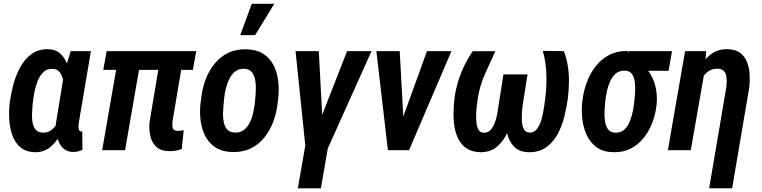

<svg xmlns="http://www.w3.org/2000/svg" viewBox="-20 -801 4063 1024"><path d="M31.2 -245.6 32.2 -255.9Q37.6 -297.9 50.5 -347.4Q63.5 -397 87.2 -441.2Q110.8 -485.4 148.2 -512.7Q185.5 -540 238.8 -538.6Q275.9 -537.1 298.8 -517.6Q321.8 -498 334.7 -467.5Q347.7 -437 353 -401.4Q358.4 -365.7 358.6 -331.3Q358.9 -296.9 356.9 -271.5L354.5 -248.5Q348.1 -211.9 335.2 -167Q322.3 -122.1 300.3 -81.1Q278.3 -40 245.1 -14.2Q211.9 11.7 165.5 10.7Q116.7 9.3 87.6 -16.4Q58.6 -42 45.2 -81.3Q31.7 -120.6 29.3 -164.3Q26.9 -208 31.2 -245.6ZM155.3 -256.3 154.3 -246.1Q152.8 -228.5 151.1 -203.6Q149.4 -178.7 152.6 -153.8Q155.8 -128.9 168.2 -111.8Q180.7 -94.7 207 -93.8Q234.4 -92.3 253.7 -107.2Q272.9 -122.1 285.9 -145.3Q298.8 -168.5 306.6 -194.3Q314.5 -220.2 318.8 -241.2L322.3 -274.4Q323.2 -291.5 323 -317.6Q322.8 -343.8 317.6 -370.1Q312.5 -396.5 299.3 -414.8Q286.1 -433.1 261.2 -433.6Q231 -435.5 211.4 -416.5Q191.9 -397.5 180.4 -368.2Q168.9 -338.9 163.3 -308.3Q157.7 -277.8 155.3 -256.3ZM357.4 -528.3H464.8L403.3 -164.1Q401.9 -159.7 400.4 -149.7Q398.9 -139.6 398.7 -128.4Q398.4 -117.2 401.4 -108.9Q404.3 -100.6 412.6 -99.6Q414.1 -99.1 415.5 -99.9Q417 -100.6 418.9 -101.1L419.4 -2Q407.2 3.9 395.3 6.8Q383.3 9.8 369.6 9.3Q340.8 8.8 322.5 -5.6Q304.2 -20 294.2 -42.5Q284.2 -64.9 280.5 -90.8Q276.9 -116.7 277.8 -140.1L323.7 -421.9Z M1026.4 -528.3 1008.8 -428.2H530.8L548.8 -528.3ZM738.8 -528.3 647 0H524.9L616.7 -528.3ZM840.8 -528.3H963.4L900.4 -157.2Q898.9 -144.5 898.9 -132.6Q898.9 -120.6 904.5 -112.1Q910.2 -103.5 926.3 -103Q935.1 -102.5 943.1 -104Q951.2 -105.5 960 -106.4L949.2 -6.3Q933.1 0 916.3 2.7Q899.4 5.4 881.8 4.9Q838.4 4.4 814.2 -17.6Q790 -39.6 782.2 -74.2Q774.4 -108.9 777.3 -147Z M1048.8 -244.6 1053.7 -282.7Q1059.6 -332 1077.1 -378.4Q1094.7 -424.8 1124.5 -461.4Q1154.3 -498 1196.5 -518.8Q1238.8 -539.6 1294.4 -538.1Q1347.2 -537.1 1382.8 -514.6Q1418.5 -492.2 1437.7 -455.6Q1457 -418.9 1463.1 -374Q1469.2 -329.1 1464.4 -283.2L1460 -244.6Q1454.1 -195.3 1436.3 -148.9Q1418.5 -102.5 1388.7 -66.2Q1358.9 -29.8 1316.9 -9.3Q1274.9 11.2 1219.7 9.8Q1166 8.8 1130.9 -13.7Q1095.7 -36.1 1076.2 -72.8Q1056.6 -109.4 1050.5 -154.1Q1044.4 -198.7 1048.8 -244.6ZM1176.3 -283.2 1172.4 -243.7Q1170.4 -225.6 1169.4 -200.9Q1168.5 -176.3 1172.9 -152.3Q1177.2 -128.4 1190.4 -112.1Q1203.6 -95.7 1230 -94.2Q1259.8 -92.3 1279.3 -106.9Q1298.8 -121.6 1311 -145.3Q1323.2 -168.9 1329.3 -195.6Q1335.4 -222.2 1338.4 -245.1L1342.3 -284.2Q1343.8 -301.8 1344.5 -326.7Q1345.2 -351.6 1340.8 -375.5Q1336.4 -399.4 1323.2 -416Q1310.1 -432.6 1283.7 -434.1Q1254.9 -435.5 1235.6 -420.9Q1216.3 -406.2 1204.1 -382.3Q1191.9 -358.4 1185.3 -332Q1178.7 -305.7 1176.3 -283.2ZM1261.2 -613.8 1322.8 -780.8H1442.9L1340.8 -613.8Z M1734.9 -47.9 1691.4 203.6H1568.4L1612.3 -47.9ZM1677.2 -134.8 1831.1 -528.3H1961.4L1724.1 0H1639.6ZM1680.2 -528.3 1702.1 -119.1 1689.5 0H1610.8L1556.2 -528.3Z M2104 -105.5 2257.3 -528.3H2387.7L2161.6 0H2082.5ZM2111.8 -528.3 2135.7 -92.8 2124.5 0H2048.8L1987.3 -528.3Z M2875 -529.8 2987.3 -528.3Q3002.4 -488.8 3008.8 -447Q3015.1 -405.3 3014.4 -362.8Q3013.7 -320.3 3008.8 -278.3Q3002.9 -232.9 2990.5 -181.9Q2978 -130.9 2954.6 -86.7Q2931.2 -42.5 2892.6 -15.1Q2854 12.2 2796.4 10.7Q2748.5 8.8 2722.4 -18.1Q2696.3 -44.9 2685.8 -85.7Q2675.3 -126.5 2674.8 -169.9Q2674.3 -213.4 2678.7 -248L2704.6 -404.3H2793.5L2767.1 -237.3Q2765.6 -226.1 2763.9 -202.9Q2762.2 -179.7 2763.4 -155Q2764.6 -130.4 2773.7 -112.5Q2782.7 -94.7 2803.7 -93.8Q2829.1 -92.8 2845 -114.7Q2860.8 -136.7 2869.1 -168.7Q2877.4 -200.7 2881.8 -231.2Q2886.2 -261.7 2888.2 -278.3Q2896 -340.8 2894 -404.8Q2892.1 -468.8 2875 -529.8ZM2501 -527.8H2621.6Q2593.3 -466.3 2565.4 -403.6Q2537.6 -340.8 2527.8 -273.4Q2526.4 -263.7 2523.7 -243.2Q2521 -222.7 2519.8 -197.8Q2518.6 -172.9 2520.8 -149.4Q2522.9 -126 2531.2 -110.6Q2539.6 -95.2 2556.2 -93.3Q2580.6 -91.3 2595.7 -107.4Q2610.8 -123.5 2619.6 -147.9Q2628.4 -172.4 2632.6 -197Q2636.7 -221.7 2638.7 -237.3L2665 -404.3H2754.4L2728 -248Q2722.2 -209.5 2710.9 -164.6Q2699.7 -119.6 2678.5 -79.1Q2657.2 -38.6 2623.8 -13.4Q2590.3 11.7 2540.5 10.7Q2496.6 9.3 2468.3 -9.8Q2439.9 -28.8 2424.6 -59.6Q2409.2 -90.3 2403.6 -127.2Q2397.9 -164.1 2398.9 -202.1Q2399.9 -240.2 2403.3 -273.4Q2409.2 -319.3 2422.4 -363.3Q2435.5 -407.2 2455.3 -448.5Q2475.1 -489.7 2501 -527.8Z M3085 -255.4 3086.4 -265.6Q3092.3 -315.4 3109.9 -362.5Q3127.4 -409.7 3157 -447.5Q3186.5 -485.4 3228.5 -507.6Q3270.5 -529.8 3325.7 -529.3Q3339.8 -519 3349.1 -506.1Q3358.4 -493.2 3369.1 -480.2Q3379.9 -467.3 3396.5 -457.5Q3430.7 -438 3450.7 -403.1Q3470.7 -368.2 3478.3 -327.6Q3485.8 -287.1 3482.4 -251L3481.4 -240.2Q3476.6 -193.4 3459.5 -148.2Q3442.4 -103 3413.8 -66.7Q3385.3 -30.3 3344.5 -9Q3303.7 12.2 3251.5 10.7Q3197.3 9.8 3162.8 -14.9Q3128.4 -39.6 3109.9 -78.9Q3091.3 -118.2 3085.9 -164.6Q3080.6 -210.9 3085 -255.4ZM3208.5 -266.1 3207.5 -255.9Q3206.1 -238.3 3204.3 -211.4Q3202.6 -184.6 3206.1 -157.7Q3209.5 -130.9 3222.2 -112.5Q3234.9 -94.2 3262.2 -93.3Q3291.5 -92.8 3310.1 -110.1Q3328.6 -127.4 3339.4 -154.5Q3350.1 -181.6 3355.5 -210.2Q3360.8 -238.8 3362.8 -259.8L3364.3 -270Q3366.2 -286.6 3367.4 -311.8Q3368.7 -336.9 3365.7 -362.5Q3362.8 -388.2 3350.8 -405.8Q3338.9 -423.3 3313.5 -424.3Q3284.2 -425.3 3265.1 -409.4Q3246.1 -393.6 3234.6 -368.4Q3223.1 -343.3 3217.3 -315.7Q3211.4 -288.1 3208.5 -266.1ZM3564 -528.3 3545.9 -423.3H3315.4L3333.5 -528.3Z M3735.8 -408.7 3664.1 0H3542L3633.8 -528.3H3746.6ZM3689 -282.2 3662.6 -281.2Q3667.5 -320.8 3680.9 -366Q3694.3 -411.1 3717.8 -450.9Q3741.2 -490.7 3776.9 -515.4Q3812.5 -540 3862.3 -538.6Q3903.3 -537.6 3927.7 -518.8Q3952.1 -500 3963.9 -470.5Q3975.6 -440.9 3977.8 -406.2Q3980 -371.6 3976.6 -337.9L3884.8 203.1H3762.2L3854 -338.4Q3855.5 -353 3855.7 -369.4Q3856 -385.7 3852.3 -400.4Q3848.6 -415 3838.1 -424.6Q3827.6 -434.1 3808.1 -434.6Q3778.8 -435.5 3758.1 -420.9Q3737.3 -406.2 3723.4 -382.3Q3709.5 -358.4 3701.7 -331.8Q3693.8 -305.2 3689 -282.2Z"/></svg>

Font: Roboto Condensed SemiBold
Style: Italic
Weight: 600
Italic angle: -12°
Designer: Christian Robertson
Foundry: Google
Version: Version 3.008; 2023